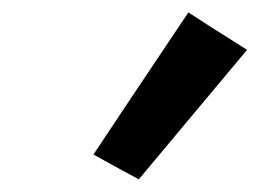

<svg xmlns="http://www.w3.org/2000/svg" viewBox="-20 -811 419 310"><path d="M130.9 -561.5Q168.9 -619.1 284.2 -791Q307.6 -775.4 378.9 -730.5Q335 -677.7 204.1 -521.5Q185.5 -531.2 130.9 -561.5Z"/></svg>

Font: Alata=Ham
Style: Regular
Weight: 400
Designer: Spyros Zevelakis, Eben Sorkin
Version: Version 1.004